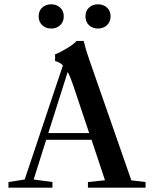

<svg xmlns="http://www.w3.org/2000/svg" viewBox="-20 -865 710 885"><path d="M374 -790Q374 -815.4 390.6 -830.3Q407.2 -845.2 431.6 -845.2Q456.1 -845.2 472.9 -830.3Q489.7 -815.4 489.7 -790Q489.7 -764.2 472.9 -748.8Q456.1 -733.4 431.6 -733.4Q407.2 -733.4 390.6 -748.5Q374 -763.7 374 -790ZM216.3 -733.4Q191.4 -733.4 174.8 -748.8Q158.2 -764.2 158.2 -790Q158.2 -815.4 174.8 -830.3Q191.4 -845.2 216.3 -845.2Q240.2 -845.2 257.1 -830.1Q273.9 -814.9 273.9 -790Q273.9 -764.2 257.3 -748.8Q240.7 -733.4 216.3 -733.4ZM19 0V-25.9L93.8 -37.6L270 -563.5Q255.9 -578.1 233.9 -583.5V-614.7Q253.4 -621.1 288.1 -642.1Q322.8 -663.1 333 -676.3H365.7Q375.5 -635.3 389.2 -596.7L585.4 -33.7L650.9 -25.9V0H385.3V-25.9L463.9 -34.2L401.9 -220.7H192.9L135.3 -37.6L221.7 -25.9V0ZM317.4 -471.7Q304.7 -510.3 292 -533.2L202.6 -251.5H391.1Z"/></svg>

Font: Elstob Medium
Style: Regular
Weight: 500
Designer: Peter S. Baker
Version: Version 1.015